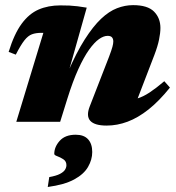

<svg xmlns="http://www.w3.org/2000/svg" viewBox="-20 -486 704 766"><path d="M43 -268 14.5 -279Q36.5 -350.5 66.2 -391Q96 -431.5 134.2 -448Q172.5 -464.5 220.5 -464.5Q241.5 -464.5 257.2 -463.8Q273 -463 289.2 -461Q305.5 -459 326 -455.5L249.5 -184.5V-195Q284.5 -276 318 -328.5Q351.5 -381 383.2 -411Q415 -441 446.8 -453.2Q478.5 -465.5 511 -465.5Q569 -465.5 594.5 -439.8Q620 -414 620 -374.5Q620 -354.5 614.5 -327.8Q609 -301 596 -267L508 -38L475.5 -85.5Q503 -85.5 527 -92.8Q551 -100 576.8 -117Q602.5 -134 635.5 -162L658 -136.5Q614.5 -82.5 572.5 -49.2Q530.5 -16 489 -0.5Q447.5 15 405.5 15Q357.5 15 340.2 -4Q323 -23 338 -61.5L415 -259.5Q425 -286 428.5 -299Q432 -312 432 -320.5Q432 -331 426.8 -337Q421.5 -343 409.5 -343Q393.5 -343 375 -330Q356.5 -317 335.5 -287.8Q314.5 -258.5 292.5 -210.2Q270.5 -162 248.5 -91.5L220 0H45L153 -355Q151 -355 149.2 -355Q147.5 -355 145.5 -355Q123 -355 107.5 -349.2Q92 -343.5 77.5 -325.2Q63 -307 43 -268ZM196.5 128Q196.5 100 218.2 75.8Q240 51.5 282 51.5Q315 51.5 331.5 69.8Q348 88 348 120.5Q348 151 331.2 180Q314.5 209 275.8 230Q237 251 170.5 260L176.5 220.5Q204.5 215.5 219.2 207.8Q234 200 239.5 191Q245 182 245 173Q245 157.5 232.8 149.5Q220.5 141.5 208.5 137.2Q196.5 133 196.5 128Z"/></svg>

Font: Newsreader 16pt 16pt ExtraBold
Style: Italic
Weight: 800
Italic angle: -17°
Version: Version 1.003